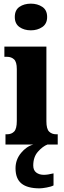

<svg xmlns="http://www.w3.org/2000/svg" viewBox="-20 -791 353 1051"><path d="M149 -625Q112 -625 86.5 -643Q61 -661 61 -698Q61 -736 86.5 -753.5Q112 -771 149 -771Q185 -771 211.5 -753.5Q238 -736 238 -698Q238 -661 211.5 -643Q185 -625 149 -625ZM10 0V-56H19Q43 -56 57.5 -71Q72 -86 72 -129V-413Q72 -452 57 -466Q42 -480 19 -480H4V-536H234V-127Q234 -85 249 -70.5Q264 -56 287 -56H296V0ZM197 240Q130 240 97.5 213.5Q65 187 65 130Q65 83 95 46.5Q125 10 163 0H240Q214 10 188 39Q162 68 162 115Q162 141 178.5 153.5Q195 166 220 166Q241 166 273 158V224Q260 231 235 235.5Q210 240 197 240Z"/></svg>

Font: Noto Serif ExtraCondensed Black
Style: Regular
Weight: 900
Width: 2
Designer: Monotype Design Team
Foundry: Monotype Imaging Inc.
Version: Version 2.015; ttfautohint (v1.8.4.7-5d5b)